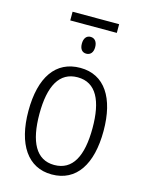

<svg xmlns="http://www.w3.org/2000/svg" viewBox="-121 -876 727 960"><g transform="rotate(15 242.0 -396.5)"><path d="M374 -803H133V-758H374ZM253 -705C232 -705 219 -689 219 -661C219 -633 232 -618 253 -618C274 -618 288 -633 288 -661C288 -689 274 -705 253 -705ZM437 -267C437 -437 370 -542 244 -542C117 -542 48 -442 48 -267C48 -95 118 10 242 10C370 10 437 -95 437 -267ZM105 -267C105 -412 149 -493 243 -493C340 -493 380 -406 380 -267C380 -121 337 -39 242 -39C148 -39 105 -123 105 -267Z"/></g></svg>

Font: Noto Sans Display SemiCondensed Light
Style: Regular
Weight: 300
Width: 4
Designer: Monotype Design Team
Foundry: Monotype Imaging Inc.
Version: Version 1.900